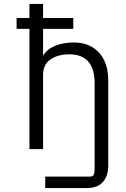

<svg xmlns="http://www.w3.org/2000/svg" viewBox="-20 -755 640 972"><path d="M209 139H434Q449.5 139 454.2 130Q459 121 459 99V-334Q459 -407.5 426.5 -443.8Q394 -480 331 -480Q274.5 -480 236.2 -454.8Q198 -429.5 198 -375V0H129V-609H64V-664H129V-735H198V-664H351V-609H198V-473Q218 -506 259 -523Q300 -540 354 -540Q406 -540 445.2 -517.5Q484.5 -495 506.2 -451.8Q528 -408.5 528 -348V84Q528 135.5 501 166.2Q474 197 419 197H209Z"/></svg>

Font: JuliaMono Light
Style: Regular
Weight: 300
Monospace: yes
Designer: cormullion
Foundry: corm
Version: Version 0.054; ttfautohint (v1.8.4)